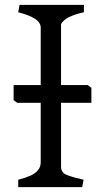

<svg xmlns="http://www.w3.org/2000/svg" viewBox="-20 -770 420 790"><path d="M147.5 -101.8V-656.5Q147.5 -678 122.5 -693.5Q97.5 -709 55 -719.5L60.5 -750H325.2V-719.5Q289.2 -712 264.8 -699.9Q240.2 -687.8 231.2 -670.8V-84.5Q231.2 -61.8 250 -52.5Q268.8 -43.2 318 -32L323.8 -30.5L318.2 0H55V-30.5Q84.2 -38 103.9 -46.6Q123.5 -55.2 135.5 -68.9Q147.5 -82.5 147.5 -101.8ZM36 -358V-420H341L356 -409V-347H51Z"/></svg>

Font: TMT Limkin
Style: Regular
Weight: 400
Designer: Gabriel Drozdov
Version: Version 1.000;Glyphs 3.1.2 (3151)